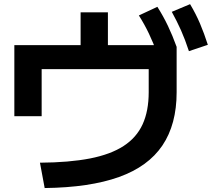

<svg xmlns="http://www.w3.org/2000/svg" viewBox="-20 -864 1040 937"><path d="M175 -70Q318 -71 418.9 -90.6Q519.7 -110.3 583.1 -151.5Q646.4 -192.6 676.1 -257.6Q705.7 -322.7 705.7 -413.7V-526.7H183.3V-297H50V-643.7H373.4V-803.7H506.6V-643.7H838.7L842 -635.3V-413.7Q842 -257.3 772.7 -154.3Q703.3 -51.3 560.8 -0.2Q418.3 51 198 53.7ZM749 -599Q727.7 -656 706.5 -700.5Q685.3 -745 657.7 -788.6L748 -830.7Q777 -785 799.5 -737.8Q822 -690.7 842 -635.3ZM902 -614.3Q883.3 -671.3 863.2 -716.5Q843 -761.6 818.3 -806.3L907.6 -843.7Q935.6 -797 956 -749.2Q976.3 -701.3 994.3 -645.3Z"/></svg>

Font: M PLUS 2 Thin
Style: Regular
Weight: 100
Designer: Coji Morishita
Foundry: UNDERFOREST DESIGN
Version: Version 1.001